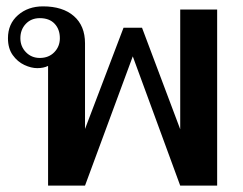

<svg xmlns="http://www.w3.org/2000/svg" viewBox="-20 -583 762 603"><path d="M131 -376Q117 -369 97 -369Q78 -369 56.5 -379Q35 -389 20 -410Q5 -431 5 -463Q5 -508 36.5 -535.5Q68 -563 115 -563Q177 -563 212 -532.5Q247 -502 247 -447V-178L368 -496H426L546 -177V-553H662V0H546L397 -406L247 0H131ZM168 -463Q168 -491 151.5 -508.5Q135 -526 105 -526Q78 -526 61 -508Q44 -490 44 -463Q44 -437 61.5 -419Q79 -401 105 -401Q133 -401 150.5 -419Q168 -437 168 -463Z"/></svg>

Font: Taviraj Medium
Style: Regular
Weight: 500
Designer: Katatrad Team
Foundry: CadsonDemak
Version: Version 1.030